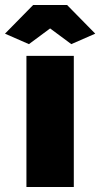

<svg xmlns="http://www.w3.org/2000/svg" viewBox="-58 -750 402 770"><path d="M238 0H48V-526H238ZM58 -573 -38 -615 75 -730H211L324 -615L228 -573L143 -636Z"/></svg>

Font: Raleway
Style: Heavy
Weight: 900
Designer: Matt McInerney, Pablo Impallari, Rodrigo Fuenzalida
Foundry: Matt McInerney, Pablo Impallari, Rodrigo Fuenzalida
Version: Version 2.001